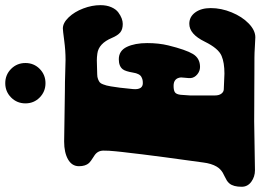

<svg xmlns="http://www.w3.org/2000/svg" viewBox="-151 -830 996 734"><g transform="rotate(-90 347.0 -463.0)"><path d="M341.3 -809.3Q318.8 -831.5 318.8 -863.8Q318.8 -896 341.3 -918.5Q363.8 -940.9 396 -940.9Q428.2 -940.9 450.7 -918.5Q473.1 -896 473.1 -863.8Q473.1 -831.5 450.7 -809.3Q428.2 -787.1 396 -787.1Q363.8 -787.1 341.3 -809.3ZM249.5 10.7Q228 10.7 156 12.2Q84 13.7 63 13.7Q38.6 13.7 19.3 -0.2Q0 -14.2 0 -37.1Q0 -68.8 12.7 -84Q17.6 -89.8 23.9 -93.8Q30.3 -97.7 39.8 -102.3Q49.3 -106.9 53.7 -109.4Q68.4 -118.2 77.1 -132.8Q88.9 -152.8 92.8 -184.1Q117.7 -363.8 124 -417.5Q126 -435.1 128.9 -459.5Q131.8 -483.9 133.1 -494.6Q134.3 -505.4 135.7 -519.8Q137.2 -534.2 137.7 -544.4Q138.2 -554.7 138.2 -565.4Q138.2 -587.4 120.1 -599.6Q117.2 -601.6 111.1 -605.5Q105 -609.4 99.9 -613Q94.7 -616.7 90.8 -620.6Q78.6 -634.3 78.6 -659.2Q78.6 -686 104.7 -700.9Q130.9 -715.8 172.9 -715.8Q188 -715.8 264.4 -714.4Q340.8 -712.9 368.2 -712.9Q401.4 -712.9 434.8 -711.7Q468.3 -710.4 485.4 -710.4Q521 -710.4 559.6 -715.6Q598.1 -720.7 605 -720.7Q626.5 -720.7 647.7 -698.5Q668.9 -676.3 681.6 -642.8Q694.3 -609.4 694.3 -577.1Q694.3 -553.2 686.5 -535.4Q678.7 -517.6 666.7 -508.8Q654.8 -500 643.6 -495.8Q632.3 -491.7 622.6 -491.7Q601.6 -491.7 589.8 -501.5Q578.1 -511.7 569.3 -532.7Q547.9 -584 508.8 -588.9Q495.1 -590.8 483.2 -590.8Q471.2 -590.8 455.8 -590.1Q440.4 -589.4 430.2 -589.4Q419.4 -589.4 411.4 -586.2Q403.3 -583 399.2 -579.6Q395 -576.2 391.6 -567.1Q388.2 -558.1 387.2 -553.7Q386.2 -549.3 383.8 -537.1Q378.9 -510.7 373.5 -453.1Q371.6 -433.6 377.9 -423.8Q383.8 -415 396 -415Q403.3 -415 408.2 -416Q413.1 -417 419.4 -420.2Q425.8 -423.3 430.2 -431.6Q434.6 -439.9 436.5 -452.6Q441.4 -481.9 449.2 -491.7Q460.9 -506.8 487.3 -506.8Q520 -506.8 534.7 -476.1Q549.3 -445.3 549.3 -398.4Q549.3 -354 540.5 -317.9Q523.9 -250.5 507.6 -223.4Q491.2 -196.3 458 -196.3Q442.4 -196.3 429.7 -206.8Q417 -217.3 415.5 -231.9Q415 -238.3 416.5 -251Q418 -263.7 418 -269Q415.5 -297.4 385.7 -297.4Q368.2 -297.4 360.8 -292Q353.5 -286.6 351.6 -270.5Q351.1 -265.1 349.1 -234.4Q349.1 -225.6 349.1 -208.3Q349.1 -190.9 349.1 -168.7Q349.1 -146.5 349.1 -139.2Q349.1 -124 355.7 -115Q362.3 -106 372.1 -105.5Q428.2 -103 432.6 -103Q474.6 -103 500 -113.8Q528.8 -125.5 554.7 -178.2Q583.5 -237.3 623 -237.3Q649.9 -237.3 666.5 -214.6Q683.1 -191.9 683.1 -155.3Q683.1 -115.2 666.7 -75.4Q650.4 -35.6 624.3 -10.3Q598.1 15.1 571.3 15.1Q563.5 15.1 536.9 13.4Q510.3 11.7 494.6 11.7Q463.4 11.7 427.7 11.5Q392.1 11.2 373 11.2Q351.1 11.2 310.8 11Q270.5 10.7 249.5 10.7Z"/></g></svg>

Font: Cooper* Black
Style: Italic
Weight: 900
Italic angle: -7°
Designer: Owen Earl
Foundry: indestructible type*
Version: Version 0.001